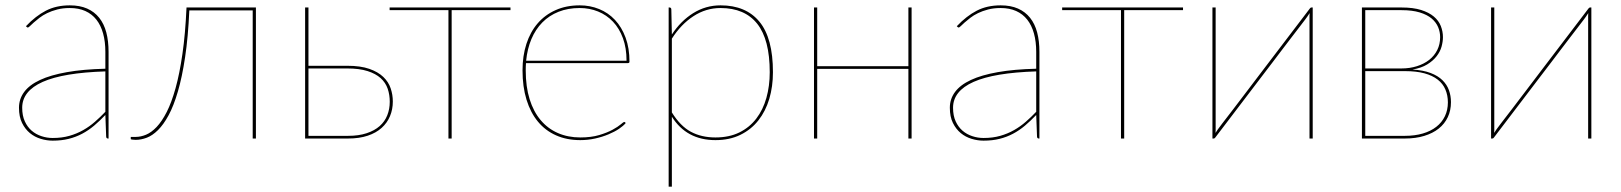

<svg xmlns="http://www.w3.org/2000/svg" viewBox="-20 -518 6063 718"><path d="M374 -251Q216.5 -246 139.8 -211.8Q63 -177.5 63 -115Q63 -85.5 72.8 -64.2Q82.5 -43 98.5 -29.2Q114.5 -15.5 135 -8.8Q155.5 -2 177 -2Q211.5 -2 239.5 -10Q267.5 -18 291.2 -31.5Q315 -45 335.2 -62.8Q355.5 -80.5 374 -100ZM77 -420Q113 -458 151.5 -478Q190 -498 241 -498Q278.5 -498 305.8 -486Q333 -474 351 -451.5Q369 -429 377.5 -396.8Q386 -364.5 386 -324V0H384Q377 0 377 -8L374 -88Q353 -66 332 -48.2Q311 -30.5 287.5 -18Q264 -5.5 237 1.2Q210 8 177 8Q155 8 132.5 1.2Q110 -5.5 92 -20.2Q74 -35 62.5 -58.2Q51 -81.5 51 -115Q51 -148 70.5 -174.2Q90 -200.5 129.8 -219Q169.5 -237.5 230.2 -248.2Q291 -259 374 -261V-324Q374 -362.5 365.5 -393Q357 -423.5 340.5 -444.5Q324 -465.5 299 -476.8Q274 -488 241 -488Q215 -488 194 -482.5Q173 -477 156.5 -469Q140 -461 127.8 -451.5Q115.5 -442 106.5 -434Q97.5 -426 92 -420.5Q86.5 -415 84 -415Q82 -415 79 -418Z M937 0H925V-479H688Q683.5 -379 672.2 -304.2Q661 -229.5 645.2 -175.8Q629.5 -122 610.5 -87Q591.5 -52 570.8 -31.5Q550 -11 528.8 -3Q507.5 5 487.5 5Q483 5 476 4.2Q469 3.5 469 2V-6H487.5Q506 -6 526 -14.2Q546 -22.5 565.8 -43.2Q585.5 -64 603.5 -99.2Q621.5 -134.5 636.5 -188.2Q651.5 -242 662.2 -316.2Q673 -390.5 677.5 -490H937Z M1281.5 -10Q1321.5 -10 1351 -19.8Q1380.5 -29.5 1399.8 -46.5Q1419 -63.5 1428.2 -86.8Q1437.5 -110 1437.5 -137.5Q1437.5 -163.5 1429.8 -186.2Q1422 -209 1403.5 -225.8Q1385 -242.5 1354.5 -252.2Q1324 -262 1278.5 -262H1133.5V-10ZM1278.5 -272Q1328.5 -272 1361.2 -260.5Q1394 -249 1413.5 -230.2Q1433 -211.5 1441 -187.5Q1449 -163.5 1449 -138.5Q1449 -109 1438.5 -83.8Q1428 -58.5 1407.2 -39.8Q1386.5 -21 1355 -10.5Q1323.5 0 1281.5 0H1121V-490H1133.5V-272Z M1889 -480H1669V0H1657V-480H1437V-490H1889Z M2323 -291Q2323 -338.5 2309.5 -375.2Q2296 -412 2272.2 -437Q2248.5 -462 2216.5 -475Q2184.5 -488 2148 -488Q2104 -488 2068.8 -474Q2033.5 -460 2008 -434Q1982.5 -408 1967.2 -371.8Q1952 -335.5 1947.5 -291ZM2320 -58Q2311.5 -47.5 2294.8 -36.2Q2278 -25 2255.2 -15.5Q2232.5 -6 2205.5 0Q2178.5 6 2150 6Q2099.5 6 2059.5 -11.8Q2019.5 -29.5 1991.8 -63Q1964 -96.5 1949 -145Q1934 -193.5 1934 -255Q1934 -309 1948.5 -353.8Q1963 -398.5 1990.5 -430.5Q2018 -462.5 2057.8 -480.2Q2097.5 -498 2148 -498Q2186.5 -498 2220.5 -484.2Q2254.5 -470.5 2279.8 -443.5Q2305 -416.5 2319.5 -377.2Q2334 -338 2334 -287Q2334 -284.5 2332.2 -283.2Q2330.5 -282 2328 -282H1947Q1946.5 -275 1946.2 -268.5Q1946 -262 1946 -255Q1946 -194 1960.5 -147.2Q1975 -100.5 2001.8 -68.8Q2028.5 -37 2066.2 -20.5Q2104 -4 2150 -4Q2191 -4 2221 -13Q2251 -22 2271 -33Q2291 -44 2301.5 -53Q2312 -62 2314 -62Q2316 -62 2318 -60Z M2492.5 -97.5Q2524.5 -46 2564 -25Q2603.5 -4 2655.5 -4Q2707 -4 2745 -22.8Q2783 -41.5 2808.2 -74.5Q2833.5 -107.5 2846 -152Q2858.5 -196.5 2858.5 -248Q2858.5 -370 2811.8 -429Q2765 -488 2674.5 -488Q2620 -488 2573.2 -457.5Q2526.5 -427 2492.5 -373.5ZM2492.5 -389Q2525.5 -439.5 2572.2 -468.8Q2619 -498 2674.5 -498Q2769.5 -498 2820 -436.8Q2870.5 -375.5 2870.5 -248Q2870.5 -194.5 2856.8 -148.2Q2843 -102 2816 -67.8Q2789 -33.5 2748.8 -13.8Q2708.5 6 2655.5 6Q2547.5 6 2492.5 -81.5V180H2480.5V-490H2483.5Q2490.5 -490 2490.5 -482Z M3389 -490V0H3377V-260.5H3036V0H3024V-490H3036V-270.5H3377V-490Z M3855 -251Q3697.5 -246 3620.8 -211.8Q3544 -177.5 3544 -115Q3544 -85.5 3553.8 -64.2Q3563.5 -43 3579.5 -29.2Q3595.5 -15.5 3616 -8.8Q3636.5 -2 3658 -2Q3692.5 -2 3720.5 -10Q3748.5 -18 3772.2 -31.5Q3796 -45 3816.2 -62.8Q3836.5 -80.5 3855 -100ZM3558 -420Q3594 -458 3632.5 -478Q3671 -498 3722 -498Q3759.5 -498 3786.8 -486Q3814 -474 3832 -451.5Q3850 -429 3858.5 -396.8Q3867 -364.5 3867 -324V0H3865Q3858 0 3858 -8L3855 -88Q3834 -66 3813 -48.2Q3792 -30.5 3768.5 -18Q3745 -5.5 3718 1.2Q3691 8 3658 8Q3636 8 3613.5 1.2Q3591 -5.5 3573 -20.2Q3555 -35 3543.5 -58.2Q3532 -81.5 3532 -115Q3532 -148 3551.5 -174.2Q3571 -200.5 3610.8 -219Q3650.5 -237.5 3711.2 -248.2Q3772 -259 3855 -261V-324Q3855 -362.5 3846.5 -393Q3838 -423.5 3821.5 -444.5Q3805 -465.5 3780 -476.8Q3755 -488 3722 -488Q3696 -488 3675 -482.5Q3654 -477 3637.5 -469Q3621 -461 3608.8 -451.5Q3596.5 -442 3587.5 -434Q3578.5 -426 3573 -420.5Q3567.5 -415 3565 -415Q3563 -415 3560 -418Z M4404 -480H4184V0H4172V-480H3952V-490H4404Z M4889 -490V0H4877V-450Q4877 -455 4877 -459.5Q4877 -464 4877.5 -469Q4872 -460.5 4868.5 -455.5Q4868 -454.5 4861 -445.2Q4854 -436 4841.8 -420Q4829.5 -404 4813 -382.5Q4796.5 -361 4777.5 -336Q4758.5 -311 4737.5 -283.2Q4716.5 -255.5 4695 -227.5Q4620 -128.5 4524.5 -3.5Q4522 0 4519 0H4514V-490H4526V-40Q4526 -35 4526 -30.5Q4526 -26 4525.5 -21Q4530.5 -29 4534.5 -34.5Q4535 -35.5 4550.2 -55.5Q4565.5 -75.5 4590 -107.2Q4614.5 -139 4645.2 -179.8Q4676 -220.5 4708 -262.5Q4783 -361.5 4878.5 -486.5Q4881 -490 4884 -490Z M5233.5 -10Q5271 -10 5300.8 -18.8Q5330.5 -27.5 5351.2 -43.8Q5372 -60 5383.2 -83.2Q5394.5 -106.5 5394.5 -135Q5394.5 -161.5 5385.2 -183.2Q5376 -205 5356.5 -220.2Q5337 -235.5 5306.8 -243.8Q5276.5 -252 5235 -252H5085.5V-10ZM5085.5 -480V-262H5220.5Q5252 -262 5278.8 -270.5Q5305.5 -279 5324.8 -294.2Q5344 -309.5 5354.8 -331Q5365.5 -352.5 5365.5 -379Q5365.5 -398.5 5358 -416.5Q5350.5 -434.5 5333.8 -448.8Q5317 -463 5289.2 -471.5Q5261.5 -480 5221 -480ZM5221.5 -490Q5264.5 -490 5294 -480.8Q5323.5 -471.5 5341.8 -456.2Q5360 -441 5368 -420.8Q5376 -400.5 5376 -379Q5376 -362.5 5370.8 -343.5Q5365.5 -324.5 5352.2 -307.5Q5339 -290.5 5317 -277Q5295 -263.5 5262 -258Q5302.5 -255.5 5330 -245Q5357.5 -234.5 5374.2 -218Q5391 -201.5 5398.5 -180.5Q5406 -159.5 5406 -136Q5406 -105 5394.2 -80Q5382.5 -55 5360.2 -37.2Q5338 -19.5 5306 -9.8Q5274 0 5233.5 0H5073V-490Z M5931 -490V0H5919V-450Q5919 -455 5919 -459.5Q5919 -464 5919.5 -469Q5914 -460.5 5910.5 -455.5Q5910 -454.5 5903 -445.2Q5896 -436 5883.8 -420Q5871.5 -404 5855 -382.5Q5838.5 -361 5819.5 -336Q5800.5 -311 5779.5 -283.2Q5758.5 -255.5 5737 -227.5Q5662 -128.5 5566.5 -3.5Q5564 0 5561 0H5556V-490H5568V-40Q5568 -35 5568 -30.5Q5568 -26 5567.5 -21Q5572.5 -29 5576.5 -34.5Q5577 -35.5 5592.2 -55.5Q5607.5 -75.5 5632 -107.2Q5656.5 -139 5687.2 -179.8Q5718 -220.5 5750 -262.5Q5825 -361.5 5920.5 -486.5Q5923 -490 5926 -490Z"/></svg>

Font: Lato 2
Style: Regular
Weight: 100
Designer: Lukasz Dziedzic with Adam Twardoch and Botio Nikoltchev
Foundry: tyPoland Lukasz Dziedzic
Version: Version 2.015; 2015-08-06; http://www.latofonts.com/